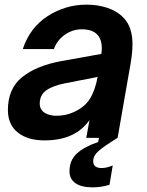

<svg xmlns="http://www.w3.org/2000/svg" viewBox="-20 -593 631 826"><path d="M550 -402Q550 -359 537 -292L486 0Q426 37 403.5 57Q381 77 381 101Q381 130 418 130Q437 130 465 119L451 202Q415 213 379 213Q330 213 304.5 195Q279 177 279 144Q279 97 310 68Q341 39 402 18L406 0H351L365 -76Q339 -40 304 -20Q251 11 171 11Q99 11 56.5 -23Q14 -57 14 -120Q14 -211 74.5 -260.5Q135 -310 243 -330L416 -361Q418 -377 418 -386Q418 -420 402 -440Q381 -467 332 -467Q293 -467 259.5 -444Q226 -421 212 -382H78Q109 -475 185.5 -524Q262 -573 352 -573Q402 -573 444 -558.5Q486 -544 512 -516Q550 -477 550 -402ZM400 -262 262 -235Q209 -225 180 -205Q151 -185 151 -147Q151 -122 171 -108.5Q191 -95 223 -95Q263 -95 298 -111Q344 -132 366.5 -167.5Q389 -203 400 -262Z"/></svg>

Font: Open Sauce One
Style: Bold Italic
Weight: 700
Italic angle: -10°
Designer: Alfredo Marco Pradil
Foundry: Creative Sauce Fz LLC
Version: Version 1.477